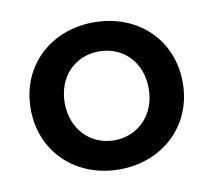

<svg xmlns="http://www.w3.org/2000/svg" viewBox="-61 -538 685 617"><g transform="rotate(-10 282.0 -230.0)"><path d="M34 -230C34 -89 141 10 282 10C423 10 530 -89 530 -230C530 -372 423 -470 282 -470C141 -470 34 -372 34 -230ZM145 -230C145 -317 204 -375 282 -375C360 -375 419 -317 419 -230C419 -145 360 -85 282 -85C204 -85 145 -145 145 -230Z"/></g></svg>

Font: Jost Medium
Style: Regular
Weight: 500
Version: Version 3.710